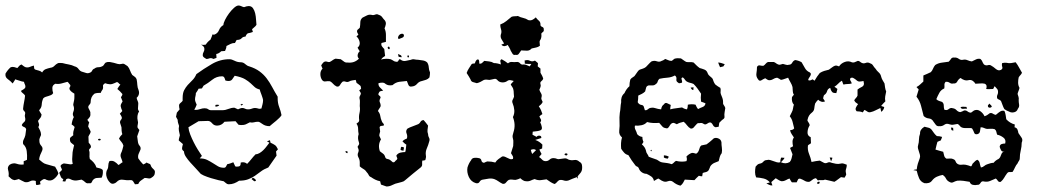

<svg xmlns="http://www.w3.org/2000/svg" viewBox="-25 -672 3804 697"><path d="M158 -426Q167 -427 172.5 -433Q178 -439 186 -443Q191 -444 202 -443Q213 -440 224.5 -438Q236 -436 246 -431Q255 -429 260.5 -421Q266 -413 275 -411Q282 -409 288 -407Q294 -405 301 -408Q307 -410 309.5 -415.5Q312 -421 318 -423Q324 -428 332.5 -428Q341 -428 349 -433Q352 -436 354 -439.5Q356 -443 359 -445Q366 -448 373.5 -447Q381 -446 388 -444Q395 -442 402 -440Q409 -438 417 -440Q423 -442 428 -438.5Q433 -435 438 -432Q444 -425 447 -416.5Q450 -408 455 -400Q460 -396 464.5 -393Q469 -390 471 -384Q473 -374 473.5 -364Q474 -354 478 -345Q481 -337 479 -329.5Q477 -322 471 -317Q472 -311 474.5 -306Q477 -301 477 -296Q477 -288 476 -280.5Q475 -273 480 -268Q475 -260 474 -251Q473 -242 475 -234Q477 -228 475.5 -222Q474 -216 474 -210Q475 -208 477 -205Q479 -202 481 -200Q479 -194 477 -188.5Q475 -183 473 -177Q474 -172 474.5 -166Q475 -160 476 -155Q477 -148 482 -142.5Q487 -137 485 -129Q482 -122 478.5 -114Q475 -106 477 -97Q481 -91 485.5 -85.5Q490 -80 495 -75Q503 -78 507 -82Q512 -79 517 -77.5Q522 -76 523 -69Q526 -63 532.5 -57.5Q539 -52 537 -44Q537 -34 525 -27Q520 -23 513 -24.5Q506 -26 500 -26Q493 -21 486.5 -16.5Q480 -12 477 -4L465 -3Q462 -8 458.5 -13.5Q455 -19 448 -18Q435 -17 421.5 -19.5Q408 -22 398 -11Q394 -7 388 -5.5Q382 -4 377 -7Q367 -15 362.5 -28.5Q358 -42 363 -54Q368 -61 368 -70Q368 -79 372 -87Q382 -90 390 -85.5Q398 -81 405 -73Q409 -75 412.5 -78Q416 -81 420 -83Q418 -91 414.5 -99Q411 -107 414 -115Q418 -123 419.5 -129.5Q421 -136 423 -143Q421 -151 416 -156.5Q411 -162 407 -169Q409 -173 411.5 -176.5Q414 -180 419 -185Q417 -191 416.5 -197.5Q416 -204 416 -210Q414 -217 411.5 -224Q409 -231 414 -237Q419 -242 416.5 -248Q414 -254 410 -259Q417 -266 419 -269Q417 -273 415.5 -277.5Q414 -282 413 -287Q413 -292 415.5 -296Q418 -300 420 -304L414 -319Q415 -321 417.5 -324.5Q420 -328 419 -331Q415 -336 410.5 -340.5Q406 -345 401 -349Q406 -358 412 -365Q408 -367 405.5 -370.5Q403 -374 399 -374Q391 -370 383.5 -367.5Q376 -365 368 -367Q364 -367 360 -369Q356 -371 353 -367Q348 -364 349 -358.5Q350 -353 348 -348Q346 -345 344 -342Q342 -339 341 -335Q336 -335 329.5 -334.5Q323 -334 318 -332Q304 -321 304 -301Q304 -296 299 -291Q294 -286 296 -280Q298 -275 301 -270Q304 -265 303 -260Q304 -252 300.5 -247Q297 -242 292 -237Q296 -231 299 -227Q297 -223 296.5 -219.5Q296 -216 295 -213Q297 -208 299.5 -204Q302 -200 304 -195Q304 -190 301 -185.5Q298 -181 296 -176L297 -154Q299 -151 301.5 -148.5Q304 -146 305 -141Q306 -137 303 -134.5Q300 -132 298 -128Q301 -120 300 -111.5Q299 -103 301 -95Q309 -89 315.5 -81.5Q322 -74 325 -64Q331 -62 337 -61Q343 -60 348 -55Q350 -39 344 -27Q336 -26 328.5 -26Q321 -26 315 -21Q311 -18 308.5 -11.5Q306 -5 298 -7Q290 -5 284.5 -10.5Q279 -16 271 -20Q264 -19 257.5 -17.5Q251 -16 244 -17Q237 -18 229.5 -22Q222 -26 215 -21Q214 -19 213.5 -16.5Q213 -14 212 -13Q209 -13 206.5 -13.5Q204 -14 202 -14Q203 -16 203.5 -18Q204 -20 205 -22Q198 -24 195.5 -31Q193 -38 190 -45L200 -55Q199 -60 196 -65.5Q193 -71 199 -75Q204 -79 209 -78.5Q214 -78 219.5 -77Q225 -76 229.5 -75.5Q234 -75 239 -77Q237 -86 237 -94.5Q237 -103 238 -111Q238 -119 240 -127.5Q242 -136 244 -145Q239 -149 234 -153Q229 -157 229 -165Q228 -171 232.5 -174.5Q237 -178 241 -181Q240 -188 241.5 -195Q243 -202 246 -211Q244 -213 241.5 -215.5Q239 -218 235 -220Q237 -236 243 -247Q237 -256 241 -265.5Q245 -275 243 -284Q240 -290 241.5 -296Q243 -302 244 -308Q245 -313 245 -319.5Q245 -326 245 -332Q241 -334 236.5 -337.5Q232 -341 229 -345Q225 -351 229 -356.5Q233 -362 227 -367Q223 -373 220 -375Q209 -372 198 -369Q187 -366 176 -368Q165 -363 165 -352.5Q165 -342 168 -334Q165 -329 160.5 -327Q156 -325 151 -323.5Q146 -322 141 -320.5Q136 -319 132 -315Q127 -304 126.5 -292.5Q126 -281 117 -272Q119 -267 121.5 -263.5Q124 -260 126 -256Q125 -248 121 -243.5Q117 -239 113 -233Q115 -228 116.5 -222Q118 -216 114 -211Q118 -204 121 -197Q124 -190 124 -182Q122 -177 119.5 -171.5Q117 -166 118 -160Q118 -150 125 -142.5Q132 -135 128 -125Q124 -117 121 -109.5Q118 -102 117 -93Q123 -88 129 -83Q135 -78 143 -76Q151 -74 159 -71.5Q167 -69 175 -67Q179 -60 182 -54.5Q185 -49 187 -42Q182 -31 170.5 -22Q159 -13 144 -19Q137 -24 131 -20.5Q125 -17 120 -12Q122 -6 122 -3Q118 -2 114 -1Q110 0 106 -1Q105 -6 105 -15Q93 -19 84 -14Q75 -9 65 -11Q60 -13 54.5 -16Q49 -19 43 -22Q40 -21 36.5 -20Q33 -19 28 -18Q21 -19 16 -23Q11 -27 6 -32Q8 -43 4.5 -54.5Q1 -66 10 -74Q23 -82 35.5 -77.5Q48 -73 61 -75V-87Q68 -89 73 -92Q74 -108 72 -123.5Q70 -139 59 -149Q57 -158 61 -165.5Q65 -173 67 -181Q68 -186 68.5 -192Q69 -198 70 -203Q68 -209 62 -211Q56 -213 54 -218Q56 -223 60 -226.5Q64 -230 66 -233Q68 -240 66 -245.5Q64 -251 66 -258Q68 -264 63 -268.5Q58 -273 59 -279Q60 -290 62.5 -302Q65 -314 66 -325Q63 -330 58 -333.5Q53 -337 51 -342Q55 -345 60 -347.5Q65 -350 67 -355Q68 -360 65.5 -365Q63 -370 62 -375Q54 -376 46 -379Q38 -382 30 -384Q28 -379 25.5 -376Q23 -373 21 -369Q13 -378 3 -385Q-7 -392 -5 -405Q4 -420 14 -428Q20 -430 26.5 -428.5Q33 -427 38 -425Q42 -430 45 -433Q48 -436 53 -438Q57 -435 60 -432.5Q63 -430 68 -428Q76 -426 83 -429Q90 -432 98 -434Q99 -429 99 -425Q99 -421 104 -419Q110 -417 116.5 -415.5Q123 -414 128 -409Q133 -418 141 -421Q149 -424 158 -426ZM332 -167Q334 -169 338 -168Q342 -167 340 -164Q338 -161 333.5 -162.5Q329 -164 332 -167Z M808 -457Q816 -457 826.5 -451.5Q837 -446 849 -446Q858 -446 865 -439.5Q872 -433 880 -431Q902 -424 917 -413Q932 -402 943 -387.5Q954 -373 963 -356Q972 -339 983 -321V-314Q983 -298 988.5 -283.5Q994 -269 997 -254Q995 -250 989.5 -244.5Q984 -239 977.5 -233.5Q971 -228 964 -222.5Q957 -217 954 -214Q938 -214 927.5 -222Q917 -230 912 -230Q904 -230 897 -228Q890 -226 882 -228Q872 -223 867 -220.5Q862 -218 850 -218L841 -219L830 -232Q820 -232 810 -231Q800 -230 790 -230Q779 -216 763 -216Q752 -216 745 -224.5Q738 -233 730 -233L696 -232L659 -210Q660 -198 665.5 -184Q671 -170 678 -156Q685 -142 693 -129Q701 -116 708 -106L700 -97Q716 -97 727 -91.5Q738 -86 747.5 -80Q757 -74 766 -68.5Q775 -63 788 -63Q793 -63 795.5 -67.5Q798 -72 800 -76Q806 -77 811.5 -79Q817 -81 822 -83L829 -68L834 -67Q843 -67 846 -70Q849 -73 849 -82L856 -83Q866 -83 872 -77Q880 -85 887.5 -94.5Q895 -104 903 -112Q910 -112 917.5 -116.5Q925 -121 931.5 -127.5Q938 -134 943.5 -141.5Q949 -149 953 -154L944 -159L955 -163L957 -154Q968 -149 973.5 -145Q979 -141 984 -130L977 -122L979 -107L949 -64Q933 -58 922 -49.5Q911 -41 900 -33.5Q889 -26 875.5 -21Q862 -16 843 -16Q834 -10 825 -6.5Q816 -3 805 -3Q800 -3 795.5 -7Q791 -11 787 -14Q781 -15 768 -18Q755 -21 740.5 -25.5Q726 -30 714.5 -35Q703 -40 700 -45Q694 -52 684.5 -62Q675 -72 666 -82Q657 -92 650 -102.5Q643 -113 643 -122L637 -128Q635 -133 636.5 -138.5Q638 -144 639 -149L624 -162Q624 -167 625.5 -171.5Q627 -176 628 -181Q626 -190 624.5 -197.5Q623 -205 625 -215Q620 -227 620 -237L614 -248L617 -263L627 -275Q626 -279 625.5 -282Q625 -285 625 -289Q625 -294 630 -298Q635 -302 638 -306V-316Q638 -334 643.5 -344.5Q649 -355 656.5 -363.5Q664 -372 673 -380.5Q682 -389 688 -403Q714 -422 744 -439.5Q774 -457 808 -457ZM827 -397Q822 -390 818 -384Q814 -378 804 -378Q799 -378 793 -380Q792 -385 789.5 -390Q787 -395 781 -395Q761 -395 745.5 -382.5Q730 -370 714 -361L708 -351L696 -350Q694 -346 691.5 -342Q689 -338 686 -334Q686 -328 684.5 -322.5Q683 -317 683 -311Q683 -306 685 -301.5Q687 -297 689 -292Q687 -287 685 -282.5Q683 -278 680 -274L685 -273Q693 -273 701.5 -276Q710 -279 718 -279Q726 -279 730.5 -275.5Q735 -272 740 -272H783Q793 -272 804 -276.5Q815 -281 826 -281L839 -275Q843 -277 847 -278.5Q851 -280 855 -280Q860 -280 864.5 -277.5Q869 -275 875 -275Q882 -275 886 -276.5Q890 -278 893.5 -279Q897 -280 901.5 -280Q906 -280 916 -277L924 -278Q926 -286 928 -293.5Q930 -301 930 -309Q930 -310 928.5 -315.5Q927 -321 924.5 -327.5Q922 -334 920 -339.5Q918 -345 918 -347Q906 -350 899.5 -356Q893 -362 885 -369.5Q877 -377 864.5 -384.5Q852 -392 827 -397ZM888 -22 893 -27Q897 -25 900.5 -22.5Q904 -20 904 -15L898 -14ZM757 -285V-291L763 -292L771 -291Q770 -288 766 -286.5Q762 -285 759 -285ZM848 -292 853 -295 857 -294Q856 -291 851 -289ZM906 -582Q903 -577 898.5 -573.5Q894 -570 890 -566L893 -556Q882 -552 876.5 -551.5Q871 -551 866 -539Q857 -539 852 -533Q847 -527 834 -527L828 -516Q819 -516 812 -512.5Q805 -509 797 -505Q797 -500 795.5 -496Q794 -492 792 -487L778 -486Q769 -477 760 -476L761 -462L750 -458Q744 -461 741 -461Q738 -461 736 -460.5Q734 -460 731.5 -459Q729 -458 724 -458Q720 -460 715.5 -463.5Q711 -467 711 -472Q711 -478 714 -483Q717 -488 717 -494Q717 -500 713.5 -503.5Q710 -507 705 -510L713 -509L722 -510Q728 -520 739 -528Q741 -533 743 -537.5Q745 -542 746 -547L752 -546Q765 -550 770 -562.5Q775 -575 786 -581Q786 -588 792 -600Q798 -612 806.5 -623.5Q815 -635 824.5 -643.5Q834 -652 841 -652Q846 -652 851 -649.5Q856 -647 861 -646Q871 -650 878 -650Q888 -650 893.5 -642Q899 -634 901.5 -623Q904 -612 904.5 -600.5Q905 -589 906 -582Z M1324 -618Q1330 -616 1337 -619Q1344 -622 1350 -618Q1358 -616 1362.5 -609.5Q1367 -603 1372 -598Q1377 -591 1375.5 -583.5Q1374 -576 1371 -569Q1376 -558 1376 -545.5Q1376 -533 1376 -520Q1372 -519 1368 -518Q1364 -517 1360 -516Q1358 -509 1361.5 -504Q1365 -499 1370 -494Q1371 -488 1371.5 -481.5Q1372 -475 1373 -469Q1364 -464 1358 -456Q1367 -458 1375.5 -458.5Q1384 -459 1393 -457Q1398 -455 1403 -451.5Q1408 -448 1413 -448Q1419 -446 1422 -453Q1425 -460 1430 -455Q1438 -449 1448 -451Q1458 -453 1467 -455Q1473 -458 1479.5 -456.5Q1486 -455 1493 -455Q1501 -454 1510.5 -452.5Q1520 -451 1526 -445Q1531 -437 1531.5 -427.5Q1532 -418 1536 -409Q1536 -401 1534 -391Q1529 -385 1522 -382.5Q1515 -380 1507 -378Q1496 -376 1489 -367.5Q1482 -359 1470 -358Q1461 -356 1457.5 -364Q1454 -372 1452 -378Q1438 -377 1424.5 -375Q1411 -373 1400 -363Q1385 -360 1375 -367Q1370 -372 1363 -372Q1356 -372 1349 -370Q1348 -361 1354.5 -354.5Q1361 -348 1366 -343Q1361 -342 1356.5 -341Q1352 -340 1350 -334Q1346 -329 1352.5 -324.5Q1359 -320 1355 -314Q1351 -306 1354 -300.5Q1357 -295 1357 -287Q1355 -282 1352 -278Q1349 -274 1347 -269Q1354 -261 1355.5 -251Q1357 -241 1361 -232Q1362 -228 1365.5 -225Q1369 -222 1369 -217Q1364 -215 1359.5 -215Q1355 -215 1353 -210Q1353 -206 1354 -202.5Q1355 -199 1355 -195Q1354 -190 1353 -187Q1352 -184 1352 -179Q1354 -174 1358 -166Q1346 -146 1354 -123Q1357 -120 1361 -117.5Q1365 -115 1369 -111Q1372 -107 1373.5 -101.5Q1375 -96 1381 -95Q1388 -94 1392 -90.5Q1396 -87 1401 -83Q1406 -82 1408.5 -85.5Q1411 -89 1414 -91Q1419 -95 1416.5 -99.5Q1414 -104 1414 -108Q1420 -116 1429 -118Q1438 -120 1446 -120Q1448 -126 1448.5 -133Q1449 -140 1450 -147Q1445 -150 1442 -153Q1439 -156 1436 -159Q1441 -165 1452 -169Q1455 -178 1451 -187.5Q1447 -197 1454 -205Q1463 -210 1472 -213Q1481 -216 1490 -220Q1497 -222 1501 -229Q1505 -236 1513 -236Q1517 -231 1521 -226.5Q1525 -222 1529 -216Q1528 -208 1527 -200.5Q1526 -193 1529 -185Q1529 -178 1532.5 -172Q1536 -166 1533 -158Q1530 -146 1524.5 -133.5Q1519 -121 1521 -108Q1522 -103 1521 -99Q1520 -95 1519 -91Q1515 -89 1508 -89Q1507 -82 1507.5 -75.5Q1508 -69 1502 -64Q1488 -53 1474 -41.5Q1460 -30 1446 -18Q1441 -13 1434 -11.5Q1427 -10 1421 -8Q1410 -6 1399.5 -0.5Q1389 5 1378 5Q1373 3 1368 1.5Q1363 0 1358 -2L1355 -14Q1345 -16 1337 -20Q1329 -24 1322 -29Q1316 -31 1313.5 -36.5Q1311 -42 1307 -46Q1302 -54 1295 -58Q1288 -62 1281 -68V-83Q1281 -92 1276 -101Q1271 -110 1276 -120Q1278 -125 1276.5 -130Q1275 -135 1273 -139Q1275 -143 1277.5 -146.5Q1280 -150 1278 -155Q1272 -171 1277 -185Q1275 -195 1275 -205Q1275 -215 1269 -223Q1273 -226 1276 -228.5Q1279 -231 1279 -236Q1277 -249 1280 -261.5Q1283 -274 1281 -287Q1281 -295 1281.5 -301.5Q1282 -308 1280 -315Q1279 -320 1282 -324.5Q1285 -329 1285 -334Q1283 -338 1279 -344Q1281 -346 1284 -348Q1287 -350 1285 -355Q1285 -360 1281 -362.5Q1277 -365 1274 -368Q1269 -370 1268.5 -374Q1268 -378 1266 -382Q1260 -381 1253.5 -380Q1247 -379 1242 -376Q1236 -373 1229.5 -375.5Q1223 -378 1218 -375Q1213 -370 1209 -363Q1205 -356 1197 -358Q1189 -362 1184.5 -367.5Q1180 -373 1173 -377Q1165 -378 1157 -376.5Q1149 -375 1144 -382Q1138 -391 1138 -403Q1138 -415 1146 -423Q1145 -425 1143.5 -428Q1142 -431 1141 -435Q1144 -439 1146.5 -442.5Q1149 -446 1153 -448Q1158 -450 1162.5 -448Q1167 -446 1172 -447Q1178 -450 1182.5 -453.5Q1187 -457 1193 -459Q1198 -458 1202.5 -458Q1207 -458 1212 -457Q1217 -454 1223 -449Q1229 -444 1237 -445Q1261 -442 1278 -459Q1272 -465 1273.5 -473Q1275 -481 1281 -486Q1279 -489 1277 -492Q1275 -495 1273 -499Q1283 -507 1280.5 -519.5Q1278 -532 1269 -540Q1272 -542 1276 -546Q1274 -550 1272 -554Q1270 -558 1272 -563Q1274 -565 1276.5 -567Q1279 -569 1281 -571Q1283 -581 1283 -591Q1283 -601 1291 -608Q1299 -612 1307 -616Q1315 -620 1324 -618ZM1422 -530Q1419 -534 1420.5 -538.5Q1422 -543 1425.5 -546Q1429 -549 1433.5 -549.5Q1438 -550 1441 -546Q1443 -538 1435 -535Q1427 -532 1422 -530ZM1384 -502Q1387 -504 1389 -500.5Q1391 -497 1389 -494Q1386 -492 1383.5 -496Q1381 -500 1384 -502ZM1420 -476Q1425 -474 1429 -472Q1433 -470 1433 -464Q1430 -464 1427 -465Q1424 -466 1422 -466Q1421 -468 1421 -470.5Q1421 -473 1420 -476ZM1454 -470Q1462 -473 1459 -464Q1453 -462 1454 -470ZM1432 -139Q1434 -139 1436 -138.5Q1438 -138 1440 -138Q1442 -135 1441 -132Q1440 -129 1440 -125Q1433 -125 1429 -128Q1430 -131 1430 -134Q1430 -137 1432 -139ZM1229 -123H1236Q1236 -121 1236.5 -119.5Q1237 -118 1237 -116Q1233 -116 1231 -118Q1229 -120 1229 -123Z M1832 -611Q1837 -613 1843.5 -613Q1850 -613 1855 -614Q1864 -609 1874 -607Q1884 -605 1893 -599Q1901 -597 1907.5 -600Q1914 -603 1920 -609Q1925 -602 1931 -597Q1937 -592 1937 -584Q1936 -577 1943 -574.5Q1950 -572 1949 -564Q1950 -559 1946 -556Q1942 -553 1940 -550Q1942 -537 1937 -528Q1933 -523 1934 -517.5Q1935 -512 1935 -506Q1929 -501 1921 -499.5Q1913 -498 1905 -496Q1898 -488 1888 -488Q1878 -488 1867 -489Q1863 -484 1859 -477.5Q1855 -471 1847 -473Q1839 -471 1835.5 -477Q1832 -483 1829 -488Q1827 -494 1824 -499Q1821 -504 1818 -509Q1813 -505 1806.5 -504.5Q1800 -504 1795 -510Q1801 -512 1805 -514Q1801 -521 1796 -529Q1791 -537 1793 -546Q1797 -556 1794 -565Q1791 -574 1791 -583Q1804 -588 1813 -595.5Q1822 -603 1832 -611ZM1699 -442Q1700 -448 1704 -453Q1708 -458 1713 -455Q1715 -451 1715 -441Q1721 -440 1725 -443.5Q1729 -447 1733 -451Q1741 -450 1750.5 -449Q1760 -448 1768 -443Q1780 -443 1793 -438Q1793 -443 1791.5 -448.5Q1790 -454 1796 -457Q1809 -450 1819 -442Q1826 -448 1834 -447Q1842 -446 1850 -447Q1858 -448 1863 -442Q1868 -436 1876 -438Q1882 -438 1887.5 -435.5Q1893 -433 1898 -431L1904 -440Q1898 -440 1891.5 -440Q1885 -440 1880 -441Q1880 -444 1880 -447Q1880 -450 1879 -452Q1890 -456 1898.5 -451.5Q1907 -447 1917 -452Q1919 -450 1922.5 -447.5Q1926 -445 1928 -442Q1928 -439 1927.5 -436.5Q1927 -434 1927 -431Q1929 -429 1932 -427Q1935 -425 1937 -423V-408Q1940 -403 1943 -397Q1946 -391 1947 -386Q1945 -381 1940 -377Q1935 -373 1937 -367Q1939 -361 1937 -356Q1935 -351 1933 -346Q1935 -340 1939 -333.5Q1943 -327 1941 -320Q1939 -315 1941 -310.5Q1943 -306 1945 -302Q1943 -297 1939 -293Q1935 -289 1931 -286Q1936 -279 1939 -272Q1942 -265 1944 -258Q1942 -256 1938.5 -254Q1935 -252 1933 -249Q1936 -244 1938.5 -238.5Q1941 -233 1936 -228Q1940 -221 1942 -210.5Q1944 -200 1934 -198Q1928 -196 1921.5 -195.5Q1915 -195 1909 -194Q1909 -192 1908.5 -189Q1908 -186 1908 -183Q1912 -181 1915.5 -179Q1919 -177 1923 -175Q1926 -180 1933.5 -179.5Q1941 -179 1940 -171Q1934 -169 1929 -167.5Q1924 -166 1918 -164Q1933 -159 1944 -147Q1944 -144 1943.5 -140Q1943 -136 1943 -133Q1941 -132 1938 -131Q1935 -130 1933 -129Q1935 -124 1937 -120.5Q1939 -117 1941 -113Q1939 -110 1936.5 -107.5Q1934 -105 1932 -102Q1938 -98 1943 -92.5Q1948 -87 1956 -87Q1964 -87 1970 -92.5Q1976 -98 1984 -98Q1991 -98 1996.5 -95.5Q2002 -93 2009 -95Q2017 -96 2024 -97Q2031 -98 2038 -93Q2048 -89 2059 -91Q2070 -93 2078 -85Q2086 -81 2087.5 -73.5Q2089 -66 2088 -58Q2087 -50 2082 -44Q2077 -38 2072 -32Q2072 -30 2072.5 -27.5Q2073 -25 2073 -23Q2071 -25 2069 -29Q2052 -23 2039 -17Q2030 -14 2021.5 -17Q2013 -20 2005 -18Q2000 -15 1996.5 -10.5Q1993 -6 1988 -4Q1980 -7 1973 -11.5Q1966 -16 1959 -21Q1948 -19 1937.5 -18Q1927 -17 1916 -22Q1909 -20 1901.5 -16.5Q1894 -13 1885 -14Q1879 -14 1873.5 -17.5Q1868 -21 1864 -25Q1860 -23 1856 -21.5Q1852 -20 1847 -19Q1840 -19 1834.5 -20Q1829 -21 1822 -19Q1817 -16 1812 -9.5Q1807 -3 1799 -5Q1791 -9 1784 -14Q1777 -19 1769 -22Q1759 -25 1749 -23.5Q1739 -22 1728 -20Q1720 -19 1716 -12Q1712 -5 1703 -7Q1685 -12 1677 -29.5Q1669 -47 1672 -64Q1677 -80 1685 -90Q1688 -98 1697 -99Q1706 -100 1713 -98Q1721 -97 1722.5 -89.5Q1724 -82 1732 -81Q1740 -85 1744 -86Q1752 -86 1759 -85Q1766 -84 1773 -82Q1778 -90 1784.5 -94.5Q1791 -99 1798 -104Q1803 -105 1808 -103Q1813 -101 1817.5 -98.5Q1822 -96 1826.5 -94.5Q1831 -93 1837 -95Q1839 -101 1836 -106Q1833 -111 1830 -116Q1832 -123 1834 -129Q1836 -135 1838 -142Q1838 -149 1838.5 -156Q1839 -163 1837 -169Q1835 -175 1836 -180.5Q1837 -186 1839 -192Q1848 -219 1837 -247Q1843 -259 1842 -272Q1841 -285 1836 -297Q1833 -304 1836 -309.5Q1839 -315 1841 -321Q1840 -327 1840 -333.5Q1840 -340 1839 -345Q1838 -352 1834.5 -356.5Q1831 -361 1829 -366Q1832 -369 1834.5 -372Q1837 -375 1840 -378Q1834 -380 1827.5 -381Q1821 -382 1815 -377Q1807 -372 1796.5 -373Q1786 -374 1780 -382Q1775 -387 1769.5 -385.5Q1764 -384 1758 -383Q1752 -381 1745.5 -382.5Q1739 -384 1732 -382Q1725 -378 1719.5 -375Q1714 -372 1706 -370Q1699 -372 1692 -374Q1685 -376 1683 -384Q1677 -395 1669 -407Q1672 -416 1677 -423.5Q1682 -431 1687 -439Q1689 -441 1692 -441Q1695 -441 1699 -442ZM1902 -128Q1904 -119 1907 -113L1921 -127Q1914 -133 1902 -128ZM2026 -114Q2028 -116 2032 -115Q2036 -114 2035 -111Q2033 -106 2027.5 -108.5Q2022 -111 2026 -114Z M2413 -451Q2417 -453 2420.5 -456.5Q2424 -460 2429 -460Q2434 -461 2438 -460.5Q2442 -460 2447 -460Q2452 -457 2457 -453Q2462 -449 2467 -447Q2474 -446 2480 -446.5Q2486 -447 2493 -445Q2498 -440 2503 -435Q2508 -430 2515 -425Q2523 -423 2532 -419.5Q2541 -416 2544 -406Q2546 -400 2552 -395.5Q2558 -391 2562 -386Q2564 -380 2566 -375Q2568 -370 2572 -365Q2577 -361 2581 -358.5Q2585 -356 2590 -353Q2592 -347 2591 -341Q2590 -335 2592 -330Q2595 -323 2597.5 -316Q2600 -309 2600 -301Q2599 -295 2602.5 -290.5Q2606 -286 2608 -280Q2607 -272 2605.5 -264.5Q2604 -257 2605 -249Q2606 -243 2600.5 -239.5Q2595 -236 2591 -231Q2586 -228 2585.5 -222.5Q2585 -217 2584 -212Q2581 -212 2573 -210Q2566 -212 2563.5 -217.5Q2561 -223 2556 -227Q2551 -228 2548 -226.5Q2545 -225 2542 -223Q2535 -218 2529 -222.5Q2523 -227 2515 -225Q2509 -226 2505.5 -223Q2502 -220 2499 -216Q2496 -212 2492.5 -208.5Q2489 -205 2483 -205Q2475 -209 2469.5 -216.5Q2464 -224 2457 -230Q2442 -227 2432 -221Q2427 -223 2423.5 -225Q2420 -227 2415 -225Q2411 -223 2408.5 -219.5Q2406 -216 2404 -212.5Q2402 -209 2399 -207Q2396 -205 2391 -207Q2383 -208 2378 -214.5Q2373 -221 2368 -226Q2357 -225 2346 -225.5Q2335 -226 2324 -229Q2316 -220 2304 -217.5Q2292 -215 2280 -216Q2278 -208 2282 -200.5Q2286 -193 2288 -185Q2296 -176 2307 -175Q2307 -164 2311 -157Q2308 -151 2305 -148Q2317 -138 2320 -125Q2321 -118 2324.5 -113.5Q2328 -109 2330 -103Q2335 -101 2340.5 -99Q2346 -97 2352 -95Q2360 -93 2366.5 -88Q2373 -83 2382 -82Q2390 -81 2397.5 -80Q2405 -79 2413 -76Q2418 -78 2421 -81.5Q2424 -85 2429 -88Q2449 -83 2467 -87Q2469 -92 2468.5 -96Q2468 -100 2467 -104Q2472 -109 2476.5 -112Q2481 -115 2487 -117Q2492 -117 2495 -116Q2498 -115 2502 -114Q2506 -116 2508.5 -119.5Q2511 -123 2512.5 -127.5Q2514 -132 2515.5 -136.5Q2517 -141 2521 -144Q2528 -146 2540 -148Q2545 -152 2550.5 -156Q2556 -160 2561 -165Q2568 -174 2580 -170.5Q2592 -167 2594 -156Q2594 -146 2595.5 -136Q2597 -126 2595 -116Q2590 -110 2588 -102.5Q2586 -95 2584 -87Q2576 -84 2568 -80.5Q2560 -77 2554 -69Q2552 -65 2550.5 -60.5Q2549 -56 2546 -52Q2542 -48 2536.5 -47Q2531 -46 2526 -44Q2525 -40 2525 -37.5Q2525 -35 2524 -32Q2518 -32 2512 -34Q2507 -30 2503.5 -26Q2500 -22 2496 -18Q2487 -19 2478 -19Q2469 -19 2461 -20Q2458 -14 2454.5 -8Q2451 -2 2445 2Q2437 0 2430.5 -3.5Q2424 -7 2418 -12Q2410 -18 2399.5 -14Q2389 -10 2380 -15Q2375 -17 2372 -19.5Q2369 -22 2365 -24Q2360 -22 2356.5 -19.5Q2353 -17 2349 -15Q2347 -26 2339 -31.5Q2331 -37 2322 -41Q2313 -41 2305 -46.5Q2297 -52 2294 -61Q2292 -66 2288.5 -67Q2285 -68 2282 -71Q2267 -90 2256 -109Q2247 -111 2241 -117.5Q2235 -124 2230 -132Q2229 -142 2229.5 -152.5Q2230 -163 2233 -173Q2221 -183 2223 -198Q2225 -215 2224 -230.5Q2223 -246 2225 -262Q2227 -272 2227.5 -281.5Q2228 -291 2230 -301Q2229 -309 2231.5 -318Q2234 -327 2242 -334Q2245 -341 2249.5 -347.5Q2254 -354 2260 -359Q2260 -371 2263 -383Q2267 -389 2273 -392Q2279 -395 2282 -401Q2286 -406 2289 -411Q2292 -416 2297 -419Q2303 -421 2309 -423Q2315 -425 2320 -429Q2325 -434 2330 -439.5Q2335 -445 2340 -449Q2350 -453 2359.5 -449.5Q2369 -446 2377 -451Q2382 -452 2390 -458Q2396 -456 2401 -453.5Q2406 -451 2413 -451ZM2369 -386Q2364 -382 2362.5 -376Q2361 -370 2356 -367Q2351 -362 2344 -362Q2337 -362 2330 -362Q2322 -360 2320.5 -353.5Q2319 -347 2317 -340Q2312 -335 2305.5 -331.5Q2299 -328 2292 -325Q2292 -319 2291.5 -312.5Q2291 -306 2290 -301Q2295 -292 2304 -291Q2311 -290 2312.5 -283.5Q2314 -277 2316 -272Q2321 -271 2324.5 -273.5Q2328 -276 2332 -279Q2343 -283 2353.5 -279.5Q2364 -276 2375 -275Q2377 -288 2385 -293Q2390 -301 2397.5 -297Q2405 -293 2410 -291Q2408 -281 2408 -275Q2419 -278 2429.5 -279Q2440 -280 2451 -282Q2460 -276 2469 -275Q2472 -282 2472 -292Q2486 -295 2500 -292Q2504 -282 2509 -276Q2516 -280 2525.5 -283.5Q2535 -287 2536 -297Q2532 -299 2528.5 -300Q2525 -301 2520 -303Q2518 -317 2520 -332Q2514 -341 2507.5 -350Q2501 -359 2493 -367Q2487 -370 2481.5 -371Q2476 -372 2470 -375Q2465 -377 2462 -382Q2459 -387 2454 -391Q2447 -390 2449.5 -383.5Q2452 -377 2451 -372Q2447 -371 2443 -370Q2439 -369 2437 -372Q2429 -376 2430.5 -384.5Q2432 -393 2425 -398Q2412 -391 2397.5 -390Q2383 -389 2369 -386ZM2582 -445Q2588 -445 2594 -443Q2600 -441 2606 -439Q2605 -437 2603.5 -435Q2602 -433 2601 -431L2589 -428Q2587 -432 2585.5 -436Q2584 -440 2582 -445ZM2482 -354Q2484 -354 2487 -354.5Q2490 -355 2493 -355Q2492 -352 2492 -345Q2487 -346 2485.5 -348.5Q2484 -351 2482 -354ZM2337 -127Q2340 -129 2340.5 -127.5Q2341 -126 2340.5 -124.5Q2340 -123 2338.5 -123Q2337 -123 2337 -127ZM2385 -108Q2395 -108 2403 -103Q2402 -101 2401 -99.5Q2400 -98 2399 -96Q2390 -97 2385 -100Z M2862 -454Q2875 -452 2885 -446Q2891 -436 2897 -425Q2903 -414 2915 -409Q2919 -406 2918.5 -402.5Q2918 -399 2916 -395.5Q2914 -392 2911.5 -388.5Q2909 -385 2909 -381Q2914 -379 2917.5 -380.5Q2921 -382 2925 -384Q2931 -380 2932 -379Q2941 -395 2951 -407Q2959 -412 2967 -414.5Q2975 -417 2984 -419Q2990 -423 2995 -427Q3000 -431 3005 -433Q3010 -435 3013.5 -433.5Q3017 -432 3021 -431Q3028 -442 3041.5 -447Q3055 -452 3067 -446Q3073 -444 3078.5 -446.5Q3084 -449 3089 -451Q3093 -451 3095.5 -449Q3098 -447 3101 -445Q3109 -440 3117.5 -443.5Q3126 -447 3134 -442Q3141 -440 3144.5 -434Q3148 -428 3153 -423Q3158 -415 3165 -409Q3172 -403 3174 -393Q3176 -386 3179 -381Q3182 -376 3186 -369Q3187 -362 3188 -354.5Q3189 -347 3192 -340Q3190 -331 3188.5 -322Q3187 -313 3189 -304Q3185 -300 3181.5 -296.5Q3178 -293 3174 -288Q3176 -286 3179 -285.5Q3182 -285 3185 -283Q3183 -272 3174 -266Q3173 -269 3172.5 -273Q3172 -277 3171 -280Q3162 -276 3153.5 -271.5Q3145 -267 3136 -265Q3129 -263 3123.5 -267Q3118 -271 3113 -273L3107 -264Q3098 -268 3085 -268Q3079 -274 3082 -281Q3085 -288 3090 -294Q3085 -297 3081.5 -300Q3078 -303 3076 -308Q3079 -313 3082.5 -316.5Q3086 -320 3088 -325V-347Q3094 -352 3103.5 -356.5Q3113 -361 3111 -372Q3110 -373 3110 -375Q3110 -377 3110 -378Q3100 -376 3095 -376Q3090 -376 3086.5 -379Q3083 -382 3079 -385Q3075 -388 3071.5 -389.5Q3068 -391 3063 -389Q3059 -384 3062.5 -379Q3066 -374 3067 -369Q3060 -367 3052.5 -367Q3045 -367 3037 -365Q3035 -368 3034 -372Q3033 -376 3031 -379Q3023 -374 3017.5 -368Q3012 -362 3004 -357Q3007 -355 3010 -353Q3013 -351 3015 -349Q3014 -345 3013 -341.5Q3012 -338 3011 -334Q3001 -334 2997 -337Q2991 -343 2989 -353Q2980 -350 2977.5 -341Q2975 -332 2967 -327Q2965 -325 2964.5 -321Q2964 -317 2963 -315Q2965 -312 2966.5 -309.5Q2968 -307 2970 -304Q2963 -301 2956.5 -303Q2950 -305 2945 -310Q2938 -303 2934 -296Q2932 -288 2931 -278.5Q2930 -269 2922 -263Q2910 -254 2907 -239Q2905 -236 2907 -232.5Q2909 -229 2911 -226Q2913 -223 2914 -219.5Q2915 -216 2912 -213Q2907 -204 2906.5 -191.5Q2906 -179 2918 -174Q2918 -169 2918.5 -163Q2919 -157 2919 -152Q2917 -150 2914 -148.5Q2911 -147 2908 -144Q2906 -128 2912 -113.5Q2918 -99 2921 -84Q2929 -86 2936 -87Q2943 -88 2951 -89Q2955 -87 2958.5 -85Q2962 -83 2966 -81Q2972 -78 2979 -81.5Q2986 -85 2994 -81Q3001 -79 3009.5 -77.5Q3018 -76 3026 -78Q3032 -80 3038 -78Q3044 -76 3049 -74Q3049 -66 3046.5 -59Q3044 -52 3046 -44Q3048 -39 3045.5 -35Q3043 -31 3041 -27Q3037 -28 3034 -28Q3031 -28 3028 -29Q3022 -25 3016.5 -20.5Q3011 -16 3004 -12Q2996 -14 2987.5 -16Q2979 -18 2970 -20Q2964 -17 2957 -18Q2950 -19 2944 -17Q2941 -20 2939.5 -22.5Q2938 -25 2935 -25Q2928 -23 2923 -18.5Q2918 -14 2913 -12Q2904 -11 2896.5 -15.5Q2889 -20 2881 -23Q2874 -25 2871.5 -19.5Q2869 -14 2867 -10H2850Q2847 -13 2845 -17Q2843 -21 2841 -24Q2835 -22 2828 -18Q2821 -14 2813 -14Q2807 -15 2801.5 -18.5Q2796 -22 2791 -25Q2787 -22 2783 -18Q2779 -14 2775 -11Q2776 -9 2776.5 -6Q2777 -3 2779 1Q2773 2 2767.5 -1Q2762 -4 2757 -6Q2765 -8 2770 -10Q2760 -21 2747 -24Q2734 -27 2720 -28Q2716 -37 2716 -47Q2716 -57 2718 -67Q2721 -71 2724.5 -74Q2728 -77 2733 -78Q2741 -79 2746 -85Q2751 -91 2759 -91Q2765 -93 2771 -91Q2777 -89 2783 -87Q2789 -85 2795 -83Q2801 -81 2808 -83Q2807 -91 2811 -100Q2815 -100 2817.5 -99.5Q2820 -99 2823 -99Q2821 -94 2817 -90.5Q2813 -87 2810 -83Q2827 -75 2842 -84Q2847 -90 2848.5 -97Q2850 -104 2852 -112Q2850 -118 2847.5 -123.5Q2845 -129 2843 -135Q2846 -137 2854 -141Q2852 -149 2852 -157.5Q2852 -166 2857 -173Q2853 -179 2849 -185Q2845 -191 2843 -199Q2848 -200 2851.5 -201Q2855 -202 2858 -206Q2855 -217 2852.5 -228.5Q2850 -240 2842 -250Q2845 -257 2849 -264Q2853 -271 2854 -279Q2854 -282 2855 -285Q2856 -288 2857 -292Q2852 -297 2850.5 -304.5Q2849 -312 2850 -319Q2852 -323 2857 -328Q2853 -334 2853 -341Q2853 -348 2852 -356Q2850 -364 2845 -372.5Q2840 -381 2836 -390Q2829 -388 2823 -385.5Q2817 -383 2810 -382Q2807 -384 2804 -386Q2801 -388 2796 -390Q2788 -389 2781 -384.5Q2774 -380 2765 -381Q2761 -382 2753 -388Q2746 -385 2739 -380.5Q2732 -376 2727 -384Q2719 -394 2721 -406Q2723 -418 2723 -429Q2727 -436 2733.5 -434.5Q2740 -433 2746 -433Q2751 -436 2754.5 -440.5Q2758 -445 2763 -447H2784Q2789 -445 2792 -442.5Q2795 -440 2800 -438Q2804 -436 2808 -437.5Q2812 -439 2817 -440Q2822 -439 2828 -437Q2834 -435 2839 -437Q2847 -437 2851 -444.5Q2855 -452 2862 -454ZM2987 -100Q2989 -100 2992 -100Q2995 -100 2997 -99Q2995 -95 2994.5 -92.5Q2994 -90 2992 -87Q2990 -90 2989.5 -93Q2989 -96 2987 -100ZM2946 -12Q2950 -14 2950.5 -10Q2951 -6 2947 -5Q2942 -3 2941.5 -7Q2941 -11 2946 -12Z M3419 -448Q3424 -453 3427.5 -458.5Q3431 -464 3439 -463Q3448 -464 3455.5 -458.5Q3463 -453 3471 -455Q3479 -457 3487 -453.5Q3495 -450 3503 -449Q3511 -453 3518.5 -456.5Q3526 -460 3534 -458Q3539 -454 3541 -448.5Q3543 -443 3547 -438Q3554 -433 3561.5 -435.5Q3569 -438 3576 -432Q3580 -430 3583.5 -427Q3587 -424 3591 -421Q3595 -418 3599 -417Q3603 -416 3608 -418Q3616 -422 3613.5 -429Q3611 -436 3613 -443Q3623 -445 3629 -444Q3637 -442 3645.5 -443Q3654 -444 3662 -446Q3669 -437 3674 -427.5Q3679 -418 3685 -408Q3683 -403 3679.5 -399.5Q3676 -396 3673 -391Q3671 -382 3671 -372Q3671 -362 3676 -353Q3675 -348 3672.5 -342Q3670 -336 3669 -331Q3671 -326 3672.5 -320Q3674 -314 3673 -309Q3673 -301 3674.5 -292.5Q3676 -284 3670 -277Q3667 -267 3656.5 -264.5Q3646 -262 3638 -267Q3629 -270 3621 -276Q3617 -283 3614.5 -290.5Q3612 -298 3609 -305Q3606 -309 3601.5 -310.5Q3597 -312 3595 -315Q3593 -322 3596 -328Q3599 -334 3598 -341Q3598 -346 3594 -350Q3590 -354 3586 -359Q3584 -357 3583 -354Q3582 -351 3580 -349Q3574 -349 3567.5 -348.5Q3561 -348 3555 -349Q3557 -354 3556.5 -359.5Q3556 -365 3550 -368Q3542 -370 3533 -369Q3524 -368 3516 -368Q3512 -375 3505.5 -379Q3499 -383 3491 -381Q3483 -379 3475.5 -381.5Q3468 -384 3462 -389Q3454 -384 3450 -376Q3446 -368 3436 -369Q3429 -367 3422.5 -371.5Q3416 -376 3408 -375Q3403 -370 3403.5 -363.5Q3404 -357 3403 -351Q3391 -346 3385 -335Q3379 -324 3374 -312Q3379 -307 3384.5 -305.5Q3390 -304 3395 -302Q3401 -297 3401 -289.5Q3401 -282 3403 -274Q3412 -270 3419 -276Q3426 -282 3434 -279Q3442 -278 3447.5 -272Q3453 -266 3461 -265Q3465 -266 3468 -267.5Q3471 -269 3475 -271Q3482 -272 3487.5 -267.5Q3493 -263 3500 -263Q3503 -265 3511 -271Q3523 -276 3533.5 -268.5Q3544 -261 3549 -250Q3555 -252 3559 -254.5Q3563 -257 3568 -261Q3574 -263 3579 -259.5Q3584 -256 3590 -255Q3595 -259 3600.5 -263.5Q3606 -268 3612 -270Q3615 -270 3618.5 -270Q3622 -270 3623 -265Q3625 -259 3626 -252.5Q3627 -246 3628 -239Q3641 -225 3659 -220Q3659 -218 3658.5 -215.5Q3658 -213 3658 -210Q3666 -208 3668.5 -202Q3671 -196 3672 -189Q3677 -181 3683 -173Q3689 -165 3684 -154Q3684 -140 3680.5 -126Q3677 -112 3677 -97Q3677 -92 3674 -88Q3671 -84 3669 -79Q3663 -72 3659.5 -64Q3656 -56 3651 -48Q3645 -47 3640 -47.5Q3635 -48 3631 -43Q3625 -35 3620.5 -27Q3616 -19 3608 -12Q3601 -10 3597.5 -15.5Q3594 -21 3590 -24Q3579 -19 3569 -15Q3559 -11 3548 -13Q3539 -16 3534.5 -8Q3530 0 3523 -1Q3515 1 3506.5 -1Q3498 -3 3495 -12Q3484 -14 3472.5 -15.5Q3461 -17 3450 -16Q3442 -14 3435.5 -10.5Q3429 -7 3421 -12Q3413 -16 3409 -24Q3405 -32 3397 -37Q3386 -35 3376 -30.5Q3366 -26 3359 -17Q3354 -10 3346.5 -8Q3339 -6 3331 -7Q3317 -12 3311.5 -25Q3306 -38 3303 -52Q3295 -54 3291 -54Q3295 -57 3303 -57Q3304 -68 3307 -78Q3310 -88 3314 -98Q3316 -104 3314.5 -110Q3313 -116 3311 -121.5Q3309 -127 3307.5 -133Q3306 -139 3308 -145Q3311 -155 3311 -165.5Q3311 -176 3315 -187Q3314 -202 3331 -212Q3338 -210 3345 -208.5Q3352 -207 3357 -201Q3362 -194 3366 -188.5Q3370 -183 3376 -178Q3386 -178 3395 -175Q3394 -172 3393 -169Q3392 -166 3390 -162Q3386 -161 3378 -157Q3376 -151 3374.5 -144Q3373 -137 3371 -129Q3378 -127 3384.5 -125Q3391 -123 3399 -121Q3401 -114 3402.5 -107Q3404 -100 3411 -96Q3417 -96 3424 -96.5Q3431 -97 3436 -94Q3442 -92 3444 -86Q3446 -80 3451 -77Q3458 -73 3465 -74Q3472 -75 3480 -74Q3485 -73 3490 -71.5Q3495 -70 3500 -68Q3503 -70 3504 -74Q3505 -78 3508 -80Q3512 -84 3515 -87Q3518 -90 3523 -92Q3530 -88 3531.5 -80Q3533 -72 3536 -64Q3543 -65 3548 -69.5Q3553 -74 3560 -76Q3565 -78 3571 -79.5Q3577 -81 3582 -81Q3589 -90 3600 -95Q3604 -98 3606 -102Q3608 -106 3609.5 -110.5Q3611 -115 3613.5 -118Q3616 -121 3622 -122Q3613 -120 3609.5 -126Q3606 -132 3604 -139Q3605 -147 3611 -149Q3617 -151 3624 -151Q3628 -165 3617 -173Q3606 -181 3595 -183Q3593 -188 3592 -193.5Q3591 -199 3586 -203Q3579 -205 3572 -204.5Q3565 -204 3558 -204Q3552 -205 3547 -207.5Q3542 -210 3535 -210Q3534 -203 3532.5 -195Q3531 -187 3523 -185Q3514 -183 3511.5 -190Q3509 -197 3506 -202Q3504 -207 3499.5 -207Q3495 -207 3491 -207Q3485 -207 3479 -207Q3473 -207 3467 -209Q3462 -211 3459 -215.5Q3456 -220 3451 -222Q3444 -221 3436.5 -219.5Q3429 -218 3421 -221Q3411 -225 3403 -219Q3395 -213 3385 -214Q3377 -213 3372.5 -218.5Q3368 -224 3364 -230Q3358 -241 3347 -242Q3336 -243 3328 -251Q3323 -270 3318.5 -288Q3314 -306 3302 -321Q3304 -328 3306 -334Q3308 -340 3310 -347Q3309 -349 3306.5 -351Q3304 -353 3302 -356Q3310 -360 3315.5 -365.5Q3321 -371 3327 -376V-398Q3334 -401 3341 -404Q3348 -407 3354 -410Q3359 -415 3362 -422.5Q3365 -430 3370 -436Q3381 -443 3393.5 -444.5Q3406 -446 3419 -448ZM3562 -284Q3560 -288 3562.5 -291Q3565 -294 3567 -296Q3569 -293 3572.5 -290Q3576 -287 3575 -284Q3572 -281 3568 -281Q3564 -281 3562 -284ZM3462 -283Q3467 -285 3472.5 -284.5Q3478 -284 3483 -284Q3485 -282 3485 -277Q3480 -278 3472 -277Q3464 -276 3462 -283ZM3427 -209Q3429 -209 3431 -208.5Q3433 -208 3435 -208Q3435 -205 3435.5 -202.5Q3436 -200 3436 -198Q3433 -198 3429 -200Q3428 -202 3428 -204.5Q3428 -207 3427 -209Z"/></svg>

Font: ErikasBuero
Style: Regular
Weight: 400
Designer: Peter Wiegel
Foundry: Peter Wiegel
Version: Version 1.006